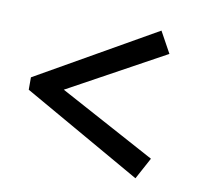

<svg xmlns="http://www.w3.org/2000/svg" viewBox="-56 -547 554 534"><g transform="rotate(10 221.0 -280.5)"><path d="M392 -133 359 -72 24 -263V-298L359 -489L392 -429L120 -280Z"/></g></svg>

Font: Piazzolla Medium
Style: Regular
Weight: 500
Designer: Juan Pablo del Peral
Foundry: Huerta Tipografica
Version: Version 1.330